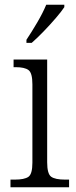

<svg xmlns="http://www.w3.org/2000/svg" viewBox="-20 -786 320 806"><path d="M24 0V-32H42Q82 -32 99 -43.5Q116 -55 116 -103V-432Q116 -480 99.5 -492Q83 -504 46 -504H37V-536H178V-105Q178 -56 195 -44Q212 -32 253 -32H270V0ZM91 -619Q113 -652 136.5 -692Q160 -732 174 -766H250V-756Q239 -739 215 -711Q191 -683 163.5 -654.5Q136 -626 113 -606H91Z"/></svg>

Font: Noto Serif Armenian SemiCondensed Light
Style: Regular
Weight: 300
Width: 4
Designer: Monotype Design Team
Foundry: Monotype Imaging Inc.
Version: Version 2.008; ttfautohint (v1.8.4.7-5d5b)